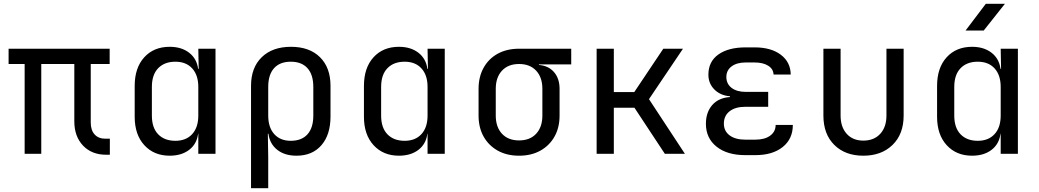

<svg xmlns="http://www.w3.org/2000/svg" viewBox="-20 -805 5440 1005"><path d="M536 5Q460 5 414.5 -43Q369 -91 369 -170V-470H196V0H109V-470H25V-550H554V-470H455V-164Q455 -123 475.5 -101Q496 -79 531 -79H555V5Z M868 10Q786 10 735.5 -45Q685 -100 685 -194V-355Q685 -450 735 -505Q785 -560 868 -560Q930 -560 970 -529Q1010 -498 1017 -445H1020L1018 -550H1108V0H1018V-105H1017Q1010 -51 970 -20.5Q930 10 868 10ZM898 -68Q954 -68 986 -103Q1018 -138 1018 -200V-350Q1018 -412 986 -447Q954 -482 898 -482Q841 -482 808 -448Q775 -414 775 -350V-200Q775 -136 808 -102Q841 -68 898 -68Z M1294 180V-356Q1294 -451 1350 -505.5Q1406 -560 1503 -560Q1600 -560 1655 -505.5Q1710 -451 1710 -356V-195Q1710 -100 1662.5 -45Q1615 10 1532 10Q1470 10 1431 -21Q1392 -52 1385 -105H1382L1384 20V180ZM1502 -68Q1559 -68 1589.5 -102Q1620 -136 1620 -200V-350Q1620 -414 1589.5 -448Q1559 -482 1502 -482Q1445 -482 1414.5 -448Q1384 -414 1384 -350V-200Q1384 -138 1415.5 -103Q1447 -68 1502 -68Z M2068 10Q1986 10 1935.5 -45Q1885 -100 1885 -194V-355Q1885 -450 1935 -505Q1985 -560 2068 -560Q2130 -560 2170 -529Q2210 -498 2217 -445H2220L2218 -550H2308V0H2218V-105H2217Q2210 -51 2170 -20.5Q2130 10 2068 10ZM2098 -68Q2154 -68 2186 -103Q2218 -138 2218 -200V-350Q2218 -412 2186 -447Q2154 -482 2098 -482Q2041 -482 2008 -448Q1975 -414 1975 -350V-200Q1975 -136 2008 -102Q2041 -68 2098 -68Z M2697 10Q2633 10 2585.5 -16.5Q2538 -43 2511.5 -90Q2485 -137 2485 -200V-340Q2485 -403 2511.5 -450.5Q2538 -498 2585.5 -524Q2633 -550 2697 -550H2970V-468H2801V-465Q2851 -461 2880 -427.5Q2909 -394 2909 -340V-200Q2909 -137 2882.5 -90Q2856 -43 2808.5 -16.5Q2761 10 2697 10ZM2697 -70Q2754 -70 2786.5 -105Q2819 -140 2819 -200V-340Q2819 -400 2786.5 -435Q2754 -470 2697 -470Q2640 -470 2607.5 -435Q2575 -400 2575 -340V-200Q2575 -140 2607.5 -105Q2640 -70 2697 -70Z M3103 0V-550H3193V-323H3300L3452 -550H3555L3377 -286L3565 0H3460L3301 -241H3193V0Z M3934 7H3881Q3786 7 3730.5 -37.5Q3675 -82 3675 -157Q3675 -217 3708 -255Q3741 -293 3801 -297V-301Q3751 -305 3719.5 -336.5Q3688 -368 3688 -414Q3688 -483 3740.5 -520Q3793 -557 3883 -557H3930Q4016 -557 4067 -518.5Q4118 -480 4119 -415H4029Q4028 -444 4001 -461Q3974 -478 3930 -478H3883Q3837 -478 3809.5 -457.5Q3782 -437 3782 -402Q3782 -366 3809.5 -345Q3837 -324 3884 -324H4001V-246H3881Q3829 -246 3799 -222.5Q3769 -199 3769 -158Q3769 -119 3799 -96.5Q3829 -74 3881 -74H3934Q3983 -74 4011.5 -95Q4040 -116 4040 -151H4130Q4130 -78 4077 -35.5Q4024 7 3934 7Z M4499 10Q4404 10 4347 -46.5Q4290 -103 4290 -200V-550H4380V-200Q4380 -140 4412 -104.5Q4444 -69 4499 -69Q4555 -69 4587.5 -104.5Q4620 -140 4620 -200V-550H4710V-200Q4710 -103 4652 -46.5Q4594 10 4499 10Z M5034 -645 5140 -785H5240L5129 -645ZM5068 10Q4986 10 4935.5 -45Q4885 -100 4885 -194V-355Q4885 -450 4935 -505Q4985 -560 5068 -560Q5130 -560 5170 -529Q5210 -498 5217 -445H5220L5218 -550H5308V0H5218V-105H5217Q5210 -51 5170 -20.5Q5130 10 5068 10ZM5098 -68Q5154 -68 5186 -103Q5218 -138 5218 -200V-350Q5218 -412 5186 -447Q5154 -482 5098 -482Q5041 -482 5008 -448Q4975 -414 4975 -350V-200Q4975 -136 5008 -102Q5041 -68 5098 -68Z"/></svg>

Font: JetBrains Mono NL
Style: Regular
Weight: 400
Monospace: yes
Designer: Philipp Nurullin, Konstantin Bulenkov
Foundry: JetBrains
Version: Version 2.305; ttfautohint (v1.8.4.7-5d5b)